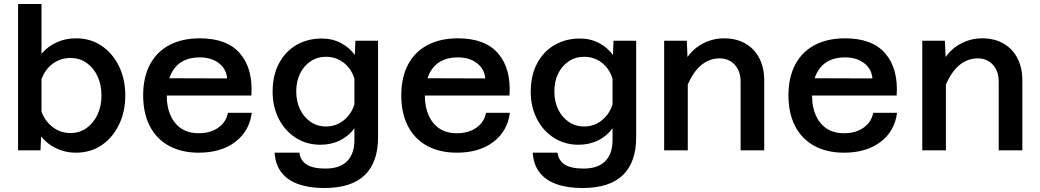

<svg xmlns="http://www.w3.org/2000/svg" viewBox="-20 -757 5240 967"><path d="M362 -564Q436 -564 491.5 -526.5Q547 -489 579 -424Q611 -359 611 -276Q611 -194 579 -128.5Q547 -63 491.5 -25.5Q436 12 362 12Q308 12 262 -10.5Q216 -33 187 -70L184 0H71V-737H189V-486Q219 -522 264 -543Q309 -564 362 -564ZM334 -87Q381 -87 416 -112Q451 -137 471 -179.5Q491 -222 491 -276Q491 -331 471 -373.5Q451 -416 416 -440.5Q381 -465 334 -465Q285 -465 246 -436.5Q207 -408 189 -358V-195Q207 -146 246 -116.5Q285 -87 334 -87Z M981 12Q894 12 831 -22.5Q768 -57 734.5 -122Q701 -187 701 -277Q701 -367 735 -431.5Q769 -496 833 -530Q897 -564 986 -564Q1124 -564 1189.5 -487Q1255 -410 1246 -276H796L797 -363L1124 -362Q1120 -410 1082 -439Q1044 -468 986 -468Q904 -468 862 -417Q820 -366 820 -272Q820 -218 839 -175.5Q858 -133 893.5 -109.5Q929 -86 981 -86Q1040 -86 1079.5 -114Q1119 -142 1128 -189H1248Q1236 -96 1164.5 -42Q1093 12 981 12Z M1767 -480 1770 -552H1884V-65Q1884 60 1817 125Q1750 190 1613 190Q1538 190 1483 170.5Q1428 151 1397.5 111.5Q1367 72 1363 12H1488Q1493 52 1525 72Q1557 92 1619 92Q1692 92 1728.5 54.5Q1765 17 1765 -51V-111Q1737 -72 1692.5 -50Q1648 -28 1594 -28Q1524 -28 1469.5 -63Q1415 -98 1384 -158.5Q1353 -219 1353 -295Q1353 -378 1385.5 -438.5Q1418 -499 1474 -531Q1530 -563 1601 -563Q1654 -563 1697.5 -540Q1741 -517 1767 -480ZM1622 -120Q1672 -120 1710.5 -150.5Q1749 -181 1765 -231V-361Q1749 -412 1710.5 -441.5Q1672 -471 1622 -471Q1578 -471 1544 -448Q1510 -425 1491 -386Q1472 -347 1472 -297Q1472 -246 1491 -206.5Q1510 -167 1544 -143.5Q1578 -120 1622 -120Z M2281 12Q2194 12 2131 -22.5Q2068 -57 2034.5 -122Q2001 -187 2001 -277Q2001 -367 2035 -431.5Q2069 -496 2133 -530Q2197 -564 2286 -564Q2424 -564 2489.5 -487Q2555 -410 2546 -276H2096L2097 -363L2424 -362Q2420 -410 2382 -439Q2344 -468 2286 -468Q2204 -468 2162 -417Q2120 -366 2120 -272Q2120 -218 2139 -175.5Q2158 -133 2193.5 -109.5Q2229 -86 2281 -86Q2340 -86 2379.5 -114Q2419 -142 2428 -189H2548Q2536 -96 2464.5 -42Q2393 12 2281 12Z M3067 -480 3070 -552H3184V-65Q3184 60 3117 125Q3050 190 2913 190Q2838 190 2783 170.5Q2728 151 2697.5 111.5Q2667 72 2663 12H2788Q2793 52 2825 72Q2857 92 2919 92Q2992 92 3028.5 54.5Q3065 17 3065 -51V-111Q3037 -72 2992.5 -50Q2948 -28 2894 -28Q2824 -28 2769.5 -63Q2715 -98 2684 -158.5Q2653 -219 2653 -295Q2653 -378 2685.5 -438.5Q2718 -499 2774 -531Q2830 -563 2901 -563Q2954 -563 2997.5 -540Q3041 -517 3067 -480ZM2922 -120Q2972 -120 3010.5 -150.5Q3049 -181 3065 -231V-361Q3049 -412 3010.5 -441.5Q2972 -471 2922 -471Q2878 -471 2844 -448Q2810 -425 2791 -386Q2772 -347 2772 -297Q2772 -246 2791 -206.5Q2810 -167 2844 -143.5Q2878 -120 2922 -120Z M3710 0V-345Q3710 -399 3680.5 -431Q3651 -463 3604 -463Q3550 -463 3506.5 -424.5Q3463 -386 3432 -301L3414 -420Q3447 -493 3504 -528.5Q3561 -564 3626 -564Q3689 -564 3734.5 -537.5Q3780 -511 3804.5 -463.5Q3829 -416 3829 -352V0ZM3325 0V-552H3439L3444 -436V0Z M4231 12Q4144 12 4081 -22.5Q4018 -57 3984.5 -122Q3951 -187 3951 -277Q3951 -367 3985 -431.5Q4019 -496 4083 -530Q4147 -564 4236 -564Q4374 -564 4439.5 -487Q4505 -410 4496 -276H4046L4047 -363L4374 -362Q4370 -410 4332 -439Q4294 -468 4236 -468Q4154 -468 4112 -417Q4070 -366 4070 -272Q4070 -218 4089 -175.5Q4108 -133 4143.5 -109.5Q4179 -86 4231 -86Q4290 -86 4329.5 -114Q4369 -142 4378 -189H4498Q4486 -96 4414.5 -42Q4343 12 4231 12Z M5010 0V-345Q5010 -399 4980.5 -431Q4951 -463 4904 -463Q4850 -463 4806.5 -424.5Q4763 -386 4732 -301L4714 -420Q4747 -493 4804 -528.5Q4861 -564 4926 -564Q4989 -564 5034.5 -537.5Q5080 -511 5104.5 -463.5Q5129 -416 5129 -352V0ZM4625 0V-552H4739L4744 -436V0Z"/></svg>

Font: Azeret Mono Thin Medium
Style: Regular
Weight: 500
Version: Version 1.002